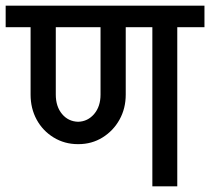

<svg xmlns="http://www.w3.org/2000/svg" viewBox="-55 -658 742 678"><path d="M667 -562H571V0H483V-562H389V-324Q389 -275 367 -235.5Q345 -196 307 -172.5Q269 -149 222 -149H221H220Q173 -149 134.5 -172.5Q96 -196 74.5 -235.5Q53 -275 53 -324V-562H-35V-638H667ZM300 -324V-562H142V-324Q142 -282 164 -255.5Q186 -229 221 -228Q255 -229 277.5 -255.5Q300 -282 300 -324Z"/></svg>

Font: Akshar
Style: Regular
Weight: 400
Designer: Tall Chai
Foundry: Tall Chai
Version: Version 1.000